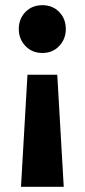

<svg xmlns="http://www.w3.org/2000/svg" viewBox="-20 -516 327 741"><path d="M61 205 86 -227.5H201L226 205ZM143.5 -311.5Q104 -311.5 78.2 -338.5Q52.5 -365.5 52.5 -404Q52.5 -443.5 78.2 -469.8Q104 -496 143.5 -496Q183 -496 208.5 -469.8Q234 -443.5 234 -404Q234 -365.5 208.5 -338.5Q183 -311.5 143.5 -311.5Z"/></svg>

Font: Outfit Thin
Style: Regular
Weight: 100
Designer: Rodrigo Fuenzalida
Foundry: fragTYPE
Version: Version 1.100;gftools[0.9.27]